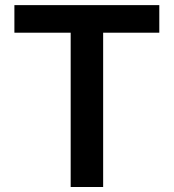

<svg xmlns="http://www.w3.org/2000/svg" viewBox="-20 -748 695 768"><path d="M37.6 -617.2V-727.5H617.2V-617.2H392.6V0H262.7V-617.2Z"/></svg>

Font: Inter 17pt SemiBold
Style: Regular
Weight: 600
Version: Version 4.001;git-66647c0bb